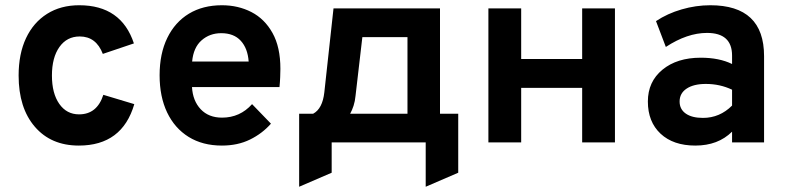

<svg xmlns="http://www.w3.org/2000/svg" viewBox="-20 -543 2999 732"><path d="M280.5 12Q174.5 12 112.8 -59.8Q51 -131.5 51 -255Q51 -337.5 79.2 -397.5Q107.5 -457.5 159.5 -490.2Q211.5 -523 282 -523Q442.5 -523 490.5 -377.5L372 -337.5Q346.5 -404 284 -404Q235 -404 206.5 -363.8Q178 -323.5 178 -255Q178 -187 206 -147Q234 -107 281.5 -107Q350 -107 374 -181.5L492 -146Q446 12 280.5 12Z M826 12Q752.5 12 699.2 -21Q646 -54 617.2 -114.2Q588.5 -174.5 588.5 -256Q588.5 -338.5 617.8 -398.5Q647 -458.5 700.2 -490.8Q753.5 -523 826 -523Q888 -523 938.5 -497Q989 -471 1019 -417.2Q1049 -363.5 1049 -280.5Q1049 -267.5 1048.2 -248.8Q1047.5 -230 1045.5 -211H712Q715 -158.5 745.2 -126.5Q775.5 -94.5 826.5 -94.5Q895 -94.5 941 -146L1013 -71.5Q980 -34 933.2 -11Q886.5 12 826 12ZM712.5 -308.5H928Q924.5 -358.5 898 -387.5Q871.5 -416.5 823.5 -416.5Q779.5 -416.5 748.5 -389.2Q717.5 -362 712.5 -308.5Z M1120.5 169V-109.5H1174Q1209.5 -128.5 1216.5 -191L1251.5 -511H1657.5V-109.5H1727V115.5L1603 169V0H1244.5V115.5ZM1315 -109.5H1533.5V-401.5H1361.5L1335.5 -178Q1333.5 -157 1328 -140Q1322.5 -123 1315 -109.5Z M1842 0V-511H1967V-318H2199.5V-511H2324.5V0H2199.5V-208H1967V0Z M2631 12Q2547 12 2498.5 -33.2Q2450 -78.5 2450 -156Q2450 -231.5 2505.5 -277.2Q2561 -323 2651.5 -323Q2722 -323 2771 -299V-331Q2771 -417.5 2675.5 -417.5Q2600 -417.5 2518.5 -364L2481 -462.5Q2524.5 -491.5 2578.8 -507.2Q2633 -523 2688 -523Q2893 -523 2893 -329V0H2771V-41Q2717.5 12 2631 12ZM2660 -93.5Q2724 -93.5 2771 -140.5V-201Q2725 -223 2671 -223Q2624.5 -223 2597.8 -205.2Q2571 -187.5 2571 -156Q2571 -126.5 2594.5 -110Q2618 -93.5 2660 -93.5Z"/></svg>

Font: Overpass
Style: Bold
Weight: 700
Designer: Delve Withrington, Dave Bailey, Thomas Jockin
Foundry: Delve Fonts LLC
Version: Version 4.000; ttfautohint (v1.8.3)